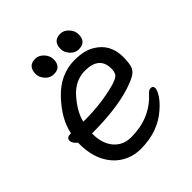

<svg xmlns="http://www.w3.org/2000/svg" viewBox="-179 -752 902 902"><g transform="rotate(-45 272.0 -301.5)"><path d="M156 -258Q267 -258 361 -284Q395 -294 404.5 -305.5Q414 -317 414 -341Q414 -422 319 -422Q253 -422 204.5 -366Q156 -310 144 -258ZM245 24Q192 24 149 -2.5Q106 -29 81.5 -78.5Q57 -128 57 -195V-206Q35 -223 35 -240Q35 -260 60 -260L65 -261Q79 -337 151.5 -414.5Q224 -492 320 -492Q384 -492 421 -469Q492 -428 492 -340Q492 -305 486 -283.5Q480 -262 459 -249Q438 -236 392 -221Q291 -190 134 -190V-186Q134 -123 166 -85Q198 -47 252 -47Q375 -47 452 -129Q466 -146 479 -146Q495 -146 495 -130Q495 -117 480 -93Q465 -69 434 -42Q359 24 245 24ZM204 -513Q179 -513 161.5 -533Q144 -553 144 -574Q144 -627 194 -627Q216 -627 234.5 -607.5Q253 -588 253 -564Q253 -513 204 -513ZM370 -513Q345 -513 327.5 -533Q310 -553 310 -574Q310 -627 360 -627Q382 -627 400.5 -607.5Q419 -588 419 -564Q419 -513 370 -513Z"/></g></svg>

Font: ToneOZ-Pinyin-WenKai-Medium
Style: Medium
Weight: 700
Designer: Fontworks Inc.
Foundry: ToneOZ
Version: Version 0.240331